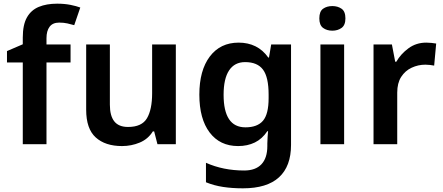

<svg xmlns="http://www.w3.org/2000/svg" viewBox="-20 -785 2413 1045"><path d="M364 -445H233V0H104V-445H18V-507L104 -544V-581Q104 -650 126.5 -690Q149 -730 191 -747.5Q233 -765 291 -765Q331 -765 363.5 -758.5Q396 -752 417 -744L384 -648Q367 -653 347 -657.5Q327 -662 302 -662Q267 -662 250 -639.5Q233 -617 233 -577V-543H364Z M937 -543V0H837L819 -70H812Q786 -28 740.5 -9Q695 10 644 10Q553 10 501 -37Q449 -84 449 -188V-543H578V-215Q578 -155 602 -124.5Q626 -94 677 -94Q752 -94 780 -141.5Q808 -189 808 -278V-543Z M1279 -553Q1330 -553 1370.5 -533Q1411 -513 1440 -472H1444L1456 -543H1564V4Q1564 120 1498.5 180Q1433 240 1302 240Q1244 240 1194.5 232.5Q1145 225 1101 207V101Q1195 143 1309 143Q1371 143 1403 109Q1435 75 1435 10V-4Q1435 -20 1436.5 -39.5Q1438 -59 1439 -71H1435Q1407 -29 1367 -9.5Q1327 10 1276 10Q1177 10 1121 -64Q1065 -138 1065 -270Q1065 -402 1122 -477.5Q1179 -553 1279 -553ZM1314 -447Q1257 -447 1227 -402Q1197 -357 1197 -269Q1197 -181 1226.5 -136.5Q1256 -92 1316 -92Q1381 -92 1411.5 -128Q1442 -164 1442 -251V-270Q1442 -365 1411.5 -406Q1381 -447 1314 -447Z M1853 -543V0H1724V-543ZM1789 -752Q1818 -752 1839 -737.5Q1860 -723 1860 -685Q1860 -648 1839 -633Q1818 -618 1789 -618Q1759 -618 1738.5 -633Q1718 -648 1718 -685Q1718 -723 1738.5 -737.5Q1759 -752 1789 -752Z M2300 -553Q2312 -553 2328 -551.5Q2344 -550 2354 -548L2343 -428Q2334 -430 2320 -431.5Q2306 -433 2295 -433Q2256 -433 2220.5 -416.5Q2185 -400 2163.5 -366.5Q2142 -333 2142 -281V0H2013V-543H2113L2131 -449H2137Q2161 -491 2203 -522Q2245 -553 2300 -553Z"/></svg>

Font: Noto Sans Adlam SemiBold
Style: Regular
Weight: 600
Version: Version 3.001